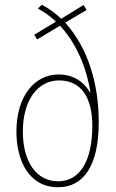

<svg xmlns="http://www.w3.org/2000/svg" viewBox="-20 -777 486 807"><path d="M156 -757 139 -741C165 -727 193 -708 215 -686L124 -631L136 -611L232 -669C301 -596 344 -491 360 -390H357C338 -424 297 -464 226 -464C126 -464 49 -374 49 -224C49 -100 103 10 224 10C333 10 395 -83 395 -263C395 -424 351 -574 254 -682L344 -735L331 -756L237 -698C215 -720 188 -740 156 -757ZM228 -439C325 -439 368 -362 368 -248C368 -104 318 -15 224 -15C131 -15 76 -100 76 -224C76 -355 138 -439 228 -439Z"/></svg>

Font: Noto Sans Lao UI Cond Thin
Style: Regular
Weight: 100
Width: 3
Designer: Monotype Design Team
Foundry: Monotype Imaging Inc.
Version: Version 2.000